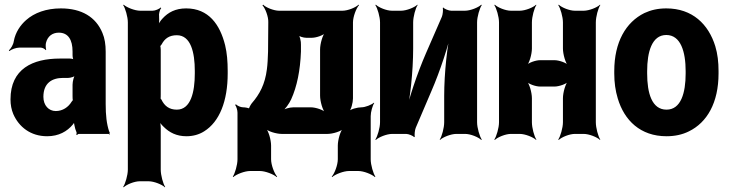

<svg xmlns="http://www.w3.org/2000/svg" viewBox="-20 -574 3140 823"><path d="M433 -128V-352C433 -383 429 -410 419 -433C391 -501 330 -538 241 -538C178 -538 127 -519 92 -488C68 -467 46 -436 39 -397C37 -382 26 -365 18 -358L20 -355C28 -362 49 -370 64 -370H154C162 -370 173 -364 176 -359L178 -361C176 -366 175 -383 177 -390C184 -419 205 -434 232 -434C272 -434 291 -404 291 -353V-338C291 -331 293 -318 297 -314L300 -317C297 -321 285 -323 279 -323H237C120 -323 25 -279 25 -148C25 -125 29 -104 37 -85C61 -30 111 10 182 10C232 10 268 -11 292 -40C295 -44 300 -50 301 -54L297 -55C296 -51 298 -43 299 -37C301 -26 304 -16 308 -7C309 -5 308 1 307 3L310 5C311 3 315 0 318 0H445C447 0 448 2 449 3L451 1C450 0 449 -2 449 -4C449 -5 451 -7 451 -7L448 -10C437 -43 433 -80 433 -128ZM166 -159C166 -218 203 -240 250 -240H272C283 -240 302 -246 307 -253L304 -256C297 -249 291 -225 291 -211V-162C291 -159 291 -145 293 -143L296 -146C294 -148 289 -141 287 -138C273 -115 249 -98 219 -98C189 -98 166 -122 166 -159Z M662 -500V-503C660 -514 665 -533 671 -539L669 -542C663 -536 646 -528 634 -528H581C558 -528 523 -542 510 -554L508 -552C517 -539 528 -502 528 -478V153C528 177 517 214 508 227L510 229C522 217 556 203 579 203H617C640 203 675 217 687 229L688 227C679 214 669 177 669 153V-24C669 -37 667 -54 662 -62L659 -60C662 -52 673 -38 682 -30C706 -6 737 10 779 10C807 10 833 3 855 -11C921 -52 956 -141 956 -259V-270C956 -310 953 -347 945 -380C923 -469 874 -538 778 -538C732 -538 701 -521 677 -495C668 -486 658 -470 655 -461L658 -460C662 -469 663 -487 662 -500ZM738 -104C705 -104 685 -120 672 -147C671 -149 666 -155 665 -154L668 -151C669 -152 669 -165 669 -168V-360C669 -363 668 -377 667 -378L665 -375C666 -374 671 -382 673 -384C686 -409 706 -423 738 -423C798 -423 815 -349 815 -270V-259C815 -180 798 -104 738 -104Z M1024 -114H1022C1011 -114 997 -121 991 -127L988 -124C993 -118 998 -102 998 -91V109C998 133 987 170 978 183L980 185C993 173 1029 159 1052 159H1094C1117 159 1153 173 1166 185L1168 183C1156 170 1142 133 1142 109V50C1142 26 1131 -14 1118 -26L1116 -24C1127 -11 1165 0 1187 0H1384C1406 0 1443 -11 1454 -24L1452 -26C1439 -14 1428 26 1428 50V109C1428 133 1414 170 1402 183L1404 185C1417 173 1453 159 1476 159H1516C1539 159 1574 173 1587 185L1589 183C1580 170 1569 133 1569 109V-76C1569 -94 1577 -122 1584 -132L1583 -134C1573 -125 1546 -114 1529 -114C1512 -114 1482 -106 1473 -96L1475 -94C1485 -103 1493 -134 1493 -152V-478C1493 -502 1507 -539 1519 -552L1517 -554C1505 -542 1471 -528 1448 -528H1176C1154 -528 1119 -542 1108 -554L1105 -551C1117 -539 1131 -502 1130 -479L1129 -353C1128 -324 1127 -299 1124 -277C1116 -213 1093 -170 1059 -131C1055 -126 1045 -109 1047 -105L1051 -107C1049 -111 1030 -114 1024 -114ZM1270 -353V-382C1271 -396 1265 -421 1258 -428L1255 -425C1261 -418 1281 -412 1293 -412H1316C1336 -412 1368 -423 1378 -436L1376 -438C1363 -426 1352 -386 1352 -362V-164C1352 -140 1363 -100 1376 -88L1378 -90C1367 -103 1333 -114 1312 -114H1238C1221 -114 1198 -107 1187 -99L1189 -96C1201 -104 1220 -130 1228 -148C1253 -203 1267 -272 1270 -353Z M1874 -502 1806 -346C1769 -261 1730 -146 1716 -75L1720 -74C1738 -145 1751 -269 1751 -366V-478C1751 -502 1761 -539 1770 -552L1769 -554C1757 -542 1722 -528 1699 -528H1660C1637 -528 1603 -542 1591 -554L1589 -552C1598 -539 1609 -502 1609 -478V-50C1609 -26 1598 11 1589 24L1591 26C1603 14 1638 0 1661 0H1721C1731 0 1751 8 1755 14L1758 12C1756 6 1758 -17 1762 -26L1829 -183C1866 -268 1904 -383 1918 -453L1915 -454C1897 -384 1884 -260 1884 -163V-50C1884 -26 1874 11 1865 24L1866 26C1878 14 1913 0 1936 0H1974C1997 0 2031 14 2043 26L2045 24C2036 11 2025 -26 2025 -50V-478C2025 -502 2036 -539 2045 -552L2043 -554C2031 -542 1996 -528 1973 -528H1914C1904 -528 1884 -536 1880 -542L1878 -540C1880 -533 1878 -511 1874 -502Z M2534 -50V-478C2534 -502 2544 -539 2553 -552L2552 -554C2540 -542 2505 -528 2482 -528H2444C2421 -528 2387 -542 2375 -554L2373 -552C2382 -539 2393 -502 2393 -478V-366C2393 -342 2404 -302 2417 -290L2419 -292C2409 -305 2376 -316 2357 -316H2295C2276 -316 2244 -305 2234 -292L2236 -290C2249 -302 2260 -342 2260 -366V-478C2260 -502 2270 -539 2279 -552L2278 -554C2266 -542 2231 -528 2208 -528H2170C2147 -528 2113 -542 2101 -554L2099 -552C2108 -539 2119 -502 2119 -478V-50C2119 -26 2108 11 2099 24L2101 26C2113 14 2147 0 2170 0H2208C2231 0 2266 14 2278 26L2279 24C2270 11 2260 -26 2260 -50V-153C2260 -177 2249 -217 2236 -229L2234 -227C2244 -214 2276 -203 2295 -203H2357C2376 -203 2409 -214 2419 -227L2417 -229C2404 -217 2393 -177 2393 -153V-50C2393 -26 2382 11 2373 24L2375 26C2387 14 2421 0 2444 0H2482C2505 0 2540 14 2552 26L2553 24C2544 11 2534 -26 2534 -50Z M2613 -269V-259C2613 -220 2618 -185 2628 -152C2656 -58 2725 10 2837 10C2873 10 2905 3 2933 -11C3011 -49 3060 -134 3060 -259V-269C3060 -308 3056 -343 3046 -376C3017 -470 2948 -538 2836 -538C2800 -538 2770 -531 2742 -518C2663 -479 2613 -394 2613 -269ZM2919 -269V-259C2919 -176 2899 -104 2837 -104C2774 -104 2754 -175 2754 -259V-269C2754 -351 2774 -424 2836 -424C2898 -424 2919 -352 2919 -269Z"/></svg>

Font: Asimov
Style: EdgeExtreme
Weight: 500
Designer: Google
Version: Version 2.000980: 2014